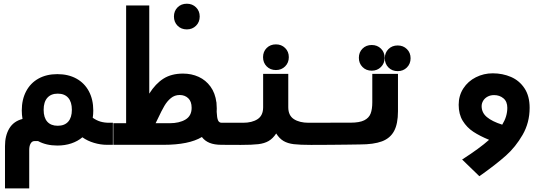

<svg xmlns="http://www.w3.org/2000/svg" viewBox="-20 -798 3040 1058"><path d="M434 -41.5Q408 -19.5 373 -7.8Q338 4 296 4Q235 4 190 -20.5H169.5Q156.5 -20.5 148.8 -7.2Q141 6 141 29V240H7.5V7Q7.5 -50.5 31.2 -90.2Q55 -130 104 -142.5Q100 -165.5 100 -189Q100 -249.5 124 -295Q148 -340.5 192.2 -365Q236.5 -389.5 296 -389.5Q356 -389.5 400.8 -365Q445.5 -340.5 469.8 -295Q494 -249.5 494 -189Q494 -168 491 -149Q511.5 -134.5 533.2 -128Q555 -121.5 581.5 -121.5H602V0H569.5Q534 0 498 -10.8Q462 -21.5 434 -41.5ZM376 -193Q376 -236 356 -259Q336 -282 298 -282Q261 -282 240.8 -259Q220.5 -236 220.5 -193Q220.5 -150 240.5 -127.5Q260.5 -105 298 -105Q336 -105 356 -127.8Q376 -150.5 376 -193Z M604.5 -119H675V-768H802.5V-282Q837 -337 881 -364.8Q925 -392.5 988.5 -392.5Q1035.5 -392.5 1074.8 -374.5Q1114 -356.5 1140 -320.8Q1166 -285 1172.5 -233.5H1173V-229Q1174.5 -215.5 1174.5 -200.5Q1174.5 -188 1174 -182Q1175.5 -148 1181.5 -134.8Q1187.5 -121.5 1201.5 -121.5V0Q1161 0 1134.8 -10.8Q1108.5 -21.5 1092.5 -43Q1021 0 881 0H604.5ZM1036 -204Q1036 -239 1017.2 -256.8Q998.5 -274.5 970 -274.5Q942.5 -274.5 921.8 -257.5Q901 -240.5 885.8 -214.5Q870.5 -188.5 849.5 -143.5L837.5 -119H914.5Q968 -119 1002 -139.2Q1036 -159.5 1036 -204ZM938.5 -707Q938.5 -737.5 958.5 -757.5Q978.5 -777.5 1009.5 -777.5Q1040 -777.5 1060.2 -757.5Q1080.5 -737.5 1080.5 -707Q1080.5 -676.5 1060.2 -656.2Q1040 -636 1009.5 -636Q978.5 -636 958.5 -656.2Q938.5 -676.5 938.5 -707Z M1430 -207V-391H1568.5V-207Q1568.5 -161.5 1599.5 -141.5Q1630.5 -121.5 1680.5 -121.5H1801.5V0L1694 0.5Q1633 0.5 1599.2 -3.5Q1565.5 -7.5 1542.5 -21Q1519.5 -34.5 1502 -62.5Q1483.5 -34.5 1460.2 -21Q1437 -7.5 1403 -3.5Q1369 0.5 1307 0.5L1198.5 0V-121.5H1319.5Q1369 -121.5 1399.5 -141.5Q1430 -161.5 1430 -207ZM1429.5 -483Q1429.5 -513.5 1449.5 -533.5Q1469.5 -553.5 1500.5 -553.5Q1531 -553.5 1551.2 -533.5Q1571.5 -513.5 1571.5 -483Q1571.5 -452.5 1551.2 -432.2Q1531 -412 1500.5 -412Q1469.5 -412 1449.5 -432.2Q1429.5 -452.5 1429.5 -483Z M1801 -122H1912Q1961 -122 1987 -135Q2013 -148 2022.2 -172Q2031.5 -196 2031.5 -234.5V-391H2173V-185Q2173 -115.5 2151.5 -75.8Q2130 -36 2084.5 -19Q2039 -2 1962.5 -2L1893 -1Q1828 0 1801 0ZM1957.5 -479.5Q1957.5 -510 1977.5 -530Q1997.5 -550 2028.5 -550Q2059 -550 2079.2 -530Q2099.5 -510 2099.5 -479.5Q2099.5 -449 2079.2 -428.8Q2059 -408.5 2028.5 -408.5Q1997.5 -408.5 1977.5 -428.8Q1957.5 -449 1957.5 -479.5ZM2100.5 -477Q2100.5 -507.5 2120.5 -527.5Q2140.5 -547.5 2171.5 -547.5Q2202 -547.5 2222.2 -527.5Q2242.5 -507.5 2242.5 -477Q2242.5 -446.5 2222.2 -426.2Q2202 -406 2171.5 -406Q2140.5 -406 2120.5 -426.2Q2100.5 -446.5 2100.5 -477Z M2695 -394Q2749.5 -394 2795.8 -374Q2842 -354 2870.2 -311.5Q2898.5 -269 2898.5 -204Q2898.5 -122 2859.8 -55Q2821 12 2768.5 58.8Q2716 105.5 2637 162Q2632 165.5 2628.2 168.2Q2624.5 171 2621.5 173L2526.5 81Q2622.5 19.5 2675 -27.5Q2624 -48.5 2588.2 -72Q2552.5 -95.5 2530 -132Q2507.5 -168.5 2507.5 -220.5Q2507.5 -271 2533.2 -310.8Q2559 -350.5 2602.2 -372.2Q2645.5 -394 2695 -394ZM2747.5 -111Q2775.5 -156 2775.5 -204Q2775.5 -238.5 2754.2 -256.2Q2733 -274 2702.5 -274Q2682.5 -274 2666.8 -265.5Q2651 -257 2642.5 -242.8Q2634 -228.5 2634 -213Q2634 -177 2663 -152.8Q2692 -128.5 2747.5 -111Z"/></svg>

Font: JuliaMono ExtraBoldItalic
Style: Regular
Weight: 800
Italic angle: -9°
Monospace: yes
Designer: cormullion
Foundry: corm
Version: Version 0.049; ttfautohint (v1.8.4)